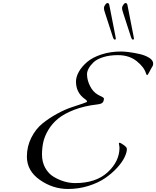

<svg xmlns="http://www.w3.org/2000/svg" viewBox="-20 -1227 1034 1271"><path d="M867 -970Q867 -965 859 -965Q853 -965 848 -979L798 -1133Q788 -1160 788 -1175Q788 -1183 796 -1195Q804 -1207 812 -1207Q821 -1207 824 -1192L863 -993Q867 -973 867 -970ZM747 -970Q747 -965 739 -965Q733 -965 728 -979L678 -1133Q668 -1160 668 -1175Q668 -1183 676 -1195Q684 -1207 692 -1207Q701 -1207 704 -1192L743 -993Q747 -973 747 -970ZM430 24Q330 24 244 -36Q158 -96 158 -190Q158 -258 187.5 -316Q217 -374 261 -409.5Q305 -445 357 -473.5Q409 -502 453 -516.5Q497 -531 526.5 -541Q556 -551 556 -554Q556 -562 544 -570Q483 -612 483 -687Q483 -718 502 -752Q521 -786 556.5 -816.5Q592 -847 651.5 -866.5Q711 -886 782 -886Q802 -886 834 -882Q866 -878 903.5 -869.5Q941 -861 967.5 -844.5Q994 -828 994 -806Q994 -797 990.5 -790Q987 -783 979.5 -771Q972 -759 966 -746Q958 -730 954 -730Q950 -730 946 -742Q934 -783 884.5 -822.5Q835 -862 760 -862Q705 -862 662.5 -848.5Q620 -835 598.5 -814Q577 -793 566.5 -773Q556 -753 556 -736Q556 -698 575.5 -658.5Q595 -619 628 -600Q668 -581 668 -576Q668 -559 660 -549Q652 -539 626 -536Q538 -526 471 -500Q404 -474 364.5 -441.5Q325 -409 300 -367Q275 -325 266.5 -286Q258 -247 258 -204Q258 -154 279.5 -115.5Q301 -77 335.5 -56.5Q370 -36 406 -25.5Q442 -15 478 -15Q615 -15 693 -87Q771 -159 771 -250Q771 -257 769 -265.5Q767 -274 767 -276Q767 -282 771 -282Q778 -282 799 -267Q820 -252 820 -241Q820 -218 804 -185Q788 -152 754.5 -115.5Q721 -79 676 -48Q631 -17 566 3.5Q501 24 430 24Z"/></svg>

Font: Miama Nueva
Style: Medium
Weight: 400
Italic angle: -28°
Version: Version 1.0